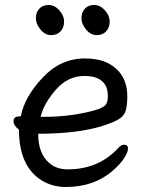

<svg xmlns="http://www.w3.org/2000/svg" viewBox="-20 -727 583 771"><path d="M155.3 -257.8Q266.1 -257.8 360.4 -284.2Q394 -293.9 403.6 -305.4Q413.1 -316.9 413.1 -340.8Q413.1 -421.9 318.4 -421.9Q252 -421.9 203.6 -366Q155.3 -310.1 143.1 -257.8ZM244.1 23.9Q191.4 23.9 147.9 -2Q56.2 -59.1 56.2 -206.1Q34.2 -223.1 34.2 -240.2Q34.2 -259.8 59.1 -259.8L64 -261.2Q78.1 -336.9 150.6 -414.6Q223.1 -492.2 319.3 -492.2Q383.3 -492.2 421.4 -469.2Q491.2 -428.2 491.2 -339.8Q491.2 -305.2 485.1 -283.7Q479 -262.2 458 -249Q437 -235.8 391.1 -221.2Q290 -189.9 133.3 -189.9Q133.3 -123 165.3 -85Q197.3 -46.9 251 -46.9Q374 -46.9 451.2 -128.9Q465.3 -146 478 -146Q494.1 -146 494.1 -129.9Q494.1 -117.2 479.2 -93Q464.4 -68.8 433.1 -42Q358.4 23.9 244.1 23.9ZM223.1 -601.1Q209 -585.9 185.1 -585.9Q161.1 -585.9 142.6 -608.4Q124 -630.9 124 -653.8Q124 -676.8 137.7 -691.9Q151.4 -707 175.3 -707Q199.2 -707 218.3 -685.5Q237.3 -664.1 237.3 -640.1Q237.3 -616.2 223.1 -601.1ZM406.2 -601.1Q392.1 -585.9 368.2 -585.9Q344.2 -585.9 325.7 -608.4Q307.1 -630.9 307.1 -653.8Q307.1 -676.8 320.6 -691.9Q334 -707 358.2 -707Q382.3 -707 401.4 -685.5Q420.4 -664.1 420.4 -640.1Q420.4 -616.2 406.2 -601.1Z"/></svg>

Font: LXGW WenKai GB Screen
Style: Regular
Weight: 400
Designer: LXGW / Fontworks Inc.
Foundry: LXGW / Fontworks Inc.
Version: Version 1.321;February 19, 2024;FontCreator 14.0.0.2901 64-b